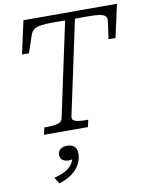

<svg xmlns="http://www.w3.org/2000/svg" viewBox="-106 -786 913 1171"><g transform="rotate(-10 350.5 -201.0)"><path d="M247 -80 372 -665H294Q250 -665 222 -661Q194 -657 179 -646Q164 -635 157 -615L120 -506H77L122 -710H701L656 -506H613L628 -615Q631 -635 620.5 -646Q610 -657 584 -661Q558 -665 514 -665H433L308 -80Q304 -58 327.5 -51Q351 -44 388 -44H406L396 0H124L134 -44H152Q189 -44 216 -51Q243 -58 247 -80ZM165 308 141 269Q179 260 205.5 246Q232 232 248.5 212.5Q265 193 270 167Q271 163 274 161.5Q277 160 280 161Q283 162 285 166Q279 173 269 176.5Q259 180 247 180Q223 180 208 169Q193 158 193 137Q193 117 207.5 103.5Q222 90 250 90Q280 90 295.5 105Q311 120 311 147Q311 181 295 212.5Q279 244 246.5 268.5Q214 293 165 308Z"/></g></svg>

Font: Roboto Serif ExtraLight
Style: Italic
Weight: 250
Italic angle: -10°
Designer: Greg Gazdowicz
Foundry: Commercial Type
Version: Version 1.008